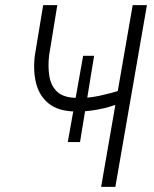

<svg xmlns="http://www.w3.org/2000/svg" viewBox="-20 -731 602 751"><path d="M348.1 -512.7 293 -175.3H245.1L305.2 -512.7ZM148.9 -710.9H204.1L171.9 -513.2Q167 -468.8 173.3 -431.6Q179.7 -394.5 204.1 -371.8Q228.5 -349.1 279.3 -348.1Q302.2 -347.2 324.5 -349.4Q346.7 -351.6 369.4 -356.4Q392.1 -361.3 414.1 -367.2Q436 -373 457.5 -380.4L452.6 -327.6Q431.2 -320.3 409.2 -313.7Q387.2 -307.1 365 -303Q342.8 -298.8 320.3 -296.6Q297.9 -294.4 274.9 -294.9Q208.5 -295.9 171.4 -325.4Q134.3 -355 121.6 -403.8Q108.9 -452.6 116.2 -513.7ZM499 -710.9H554.7L431.2 0H375.5Z"/></svg>

Font: Roboto Condensed Light
Style: Italic
Weight: 300
Italic angle: -12°
Designer: Christian Robertson
Foundry: Google
Version: Version 3.0; 2020